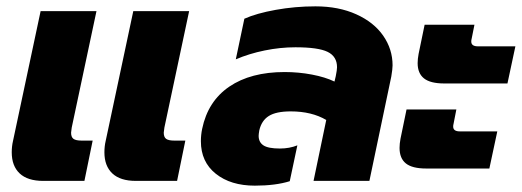

<svg xmlns="http://www.w3.org/2000/svg" viewBox="-20 -570 1644 605"><path d="M17 -90Q17 -109 21 -126L108 -535H284L206 -168L204 -152Q204 -138 211.5 -132.5Q219 -127 237 -127H272L246 0H116Q67 0 42 -23.5Q17 -47 17 -90ZM309 -90Q309 -109 313 -126L400 -535H576L498 -168L496 -152Q496 -138 503.5 -132.5Q511 -127 529 -127H564L538 0H408Q359 0 334 -23.5Q309 -47 309 -90Z M613 -125Q613 -145 617 -164Q635 -251 702.5 -297Q770 -343 877 -343Q921 -343 963 -335Q1005 -327 1034 -313L1038 -330Q1042 -350 1042 -358Q1042 -392 1012.5 -406.5Q983 -421 911 -421Q863 -421 814 -411Q765 -401 723 -383L750 -511Q788 -528 849 -539Q910 -550 974 -550Q1047 -550 1102.5 -525Q1158 -500 1187.5 -457.5Q1217 -415 1217 -364Q1217 -353 1213 -329L1144 0H968L1008 -192Q962 -219 896 -219Q850 -219 827 -204.5Q804 -190 797 -159Q795 -147 795 -142Q795 -122 810 -112Q825 -102 862 -102Q892 -102 917 -112L893 1Q848 15 783 15Q707 15 660 -22.5Q613 -60 613 -125Z M1296 -371Q1296 -384 1299 -400L1318 -492H1475L1466 -447Q1465 -444 1465 -439Q1465 -424 1486 -424H1604L1579 -307H1380Q1336 -307 1316 -323Q1296 -339 1296 -371ZM1239 -104Q1239 -117 1242 -133L1261 -225H1418L1409 -179Q1408 -176 1408 -171Q1408 -156 1429 -156H1547L1522 -39H1323Q1279 -39 1259 -55Q1239 -71 1239 -104Z"/></svg>

Font: Prompt
Style: Bold Italic
Weight: 700
Italic angle: -12°
Designer: Katatrad Team
Foundry: CadsonDemak
Version: Version 1.001